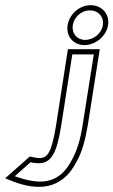

<svg xmlns="http://www.w3.org/2000/svg" viewBox="-164 -641 438 741"><path d="M-144 47 -112 60C-24 93 74 97 132 -18C152 -53 165 -99 175 -159L221 -451H98L52 -155C35 -50 18 -31 -11 -31C-17 -31 -25 -32 -35 -34L-49 -37ZM-107 39 -46 -15C-36 -12 -23 -11 -14 -11C35 -11 56 -54 72 -155L115 -431H198L155 -159C146 -100 132 -57 114 -25C61 79 -19 70 -107 39ZM97 -544C90 -501 119 -467 162 -467C204 -467 246 -500 253 -544C260 -588 228 -621 186 -621C143 -621 104 -587 97 -544ZM117 -544C122 -576 151 -601 183 -601C215 -601 238 -576 233 -544C228 -512 197 -487 165 -487C133 -487 112 -512 117 -544Z"/></svg>

Font: Charger Pro
Style: OlObl
Weight: 900
Designer: Jasper
Foundry: Cannot Into Space Fonts
Version: Version 1.09